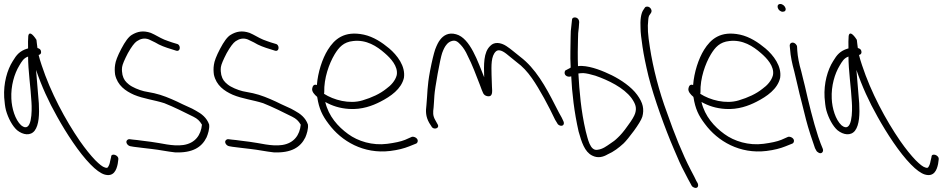

<svg xmlns="http://www.w3.org/2000/svg" viewBox="-39 -729 4748 964"><path d="M-9 -175C2 -136 23 -96 47 -75C77 -51 114 -46 135 -73C157 -102 159 -156 156 -210C152 -265 146 -323 142 -378C170 -296 205 -219 248 -143C294 -60 358 38 415 96C442 124 466 141 485 147C532 161 546 124 552 94L555 72C559 49 518 37 519 59L514 80C512 93 508 103 503 110C501 114 496 115 488 112C476 109 460 96 439 75C416 51 390 19 362 -21C289 -127 215 -265 170 -402C164 -421 158 -438 155 -453C164 -455 169 -461 167 -471C166 -480 160 -485 149 -488C146 -505 146 -518 144 -529C125 -559 107 -572 103 -549C102 -538 101 -504 102 -486C101 -485 99 -485 98 -485C60 -473 44 -454 25 -422C-3 -378 -22 -311 -18 -240C-16 -216 -14 -194 -9 -175ZM18 -234C15 -298 33 -359 58 -400C70 -420 79 -437 102 -445C102 -375 115 -291 119 -216C122 -173 122 -55 67 -100C37 -128 20 -185 18 -234Z M600 -26C589 -17 600 2 615 5L632 8C661 11 691 16 723 19C760 23 802 32 839 36C928 40 974 10 998 -39C1005 -55 1014 -83 1011 -104C999 -138 973 -158 945 -173C933 -180 920 -187 903 -194C886 -201 869 -210 850 -219C813 -236 775 -252 735 -261L684 -271C659 -277 625 -291 608 -305C592 -318 582 -329 576 -353C574 -364 572 -377 574 -392C576 -406 586 -429 603 -462C621 -494 636 -514 648 -522C666 -534 685 -540 709 -531L740 -516C764 -501 792 -491 822 -482L844 -475C868 -466 871 -505 848 -509L825 -516C811 -521 798 -525 786 -530C762 -540 742 -554 718 -564C680 -577 651 -571 623 -554C606 -544 589 -520 570 -484C551 -448 541 -421 539 -404C536 -386 537 -369 539 -354C551 -300 591 -272 634 -253C682 -233 736 -227 786 -211C834 -192 888 -165 932 -143C952 -133 963 -123 975 -103C970 -51 941 -10 882 -1C827 7 770 -11 719 -17C688 -20 656 -26 629 -28L613 -30C608 -31 603 -29 600 -26Z M1096 -26C1085 -17 1096 2 1111 5L1128 8C1157 11 1187 16 1219 19C1256 23 1298 32 1335 36C1424 40 1470 10 1494 -39C1501 -55 1510 -83 1507 -104C1495 -138 1469 -158 1441 -173C1429 -180 1416 -187 1399 -194C1382 -201 1365 -210 1346 -219C1309 -236 1271 -252 1231 -261L1180 -271C1155 -277 1121 -291 1104 -305C1088 -318 1078 -329 1072 -353C1070 -364 1068 -377 1070 -392C1072 -406 1082 -429 1099 -462C1117 -494 1132 -514 1144 -522C1162 -534 1181 -540 1205 -531L1236 -516C1260 -501 1288 -491 1318 -482L1340 -475C1364 -466 1367 -505 1344 -509L1321 -516C1307 -521 1294 -525 1282 -530C1258 -540 1238 -554 1214 -564C1176 -577 1147 -571 1119 -554C1102 -544 1085 -520 1066 -484C1047 -448 1037 -421 1035 -404C1032 -386 1033 -369 1035 -354C1047 -300 1087 -272 1130 -253C1178 -233 1232 -227 1282 -211C1330 -192 1384 -165 1428 -143C1448 -133 1459 -123 1471 -103C1466 -51 1437 -10 1378 -1C1323 7 1266 -11 1215 -17C1184 -20 1152 -26 1125 -28L1109 -30C1104 -31 1099 -29 1096 -26Z M1529 -287C1524 -270 1541 -253 1553 -243L1554 -240C1563 -183 1579 -149 1611 -107C1676 -19 1787 45 1920 29C1960 24 1990 16 2015 6L2050 -8C2055 -10 2057 -14 2058 -18C2062 -34 2041 -45 2029 -42L1995 -27C1973 -18 1943 -12 1906 -7C1831 3 1758 -20 1709 -56C1658 -93 1611 -145 1594 -217C1628 -198 1666 -185 1714 -182C1778 -178 1831 -198 1870 -218C1923 -245 1976 -282 1989 -338C1998 -397 1955 -452 1915 -486C1879 -516 1837 -544 1788 -555C1689 -576 1640 -532 1607 -479C1579 -434 1557 -366 1552 -302C1536 -308 1531 -296 1529 -287ZM1588 -258 1589 -266C1587 -336 1613 -409 1641 -456C1663 -492 1686 -518 1734 -523C1801 -531 1853 -497 1893 -462C1922 -437 1961 -396 1953 -352C1946 -324 1924 -300 1900 -283C1869 -258 1828 -239 1781 -225C1715 -205 1636 -227 1588 -258Z M2116 -112 2127 -95C2136 -74 2173 -84 2157 -107L2147 -125C2133 -149 2135 -165 2138 -189C2139 -206 2141 -226 2142 -249C2144 -285 2171 -435 2181 -463C2188 -482 2195 -496 2203 -505C2210 -514 2218 -519 2226 -522C2248 -530 2259 -520 2275 -503C2287 -490 2299 -472 2309 -449C2331 -407 2353 -348 2370 -304C2378 -283 2383 -268 2387 -261C2391 -253 2398 -248 2408 -246C2435 -241 2433 -267 2431 -295C2430 -313 2430 -332 2429 -353C2428 -399 2426 -448 2451 -471C2471 -488 2501 -461 2518 -447L2555 -417C2585 -395 2608 -370 2632 -336C2670 -282 2718 -192 2748 -128L2759 -110C2761 -105 2765 -102 2769 -100C2786 -92 2797 -104 2790 -120L2781 -139C2774 -151 2763 -171 2749 -199C2700 -296 2649 -386 2574 -443C2549 -462 2529 -481 2503 -498C2475 -516 2443 -520 2423 -499C2388 -467 2390 -404 2392 -341C2361 -417 2322 -538 2251 -557C2212 -568 2187 -550 2172 -531C2162 -519 2154 -502 2146 -481C2139 -460 2130 -424 2120 -372C2105 -291 2108 -264 2102 -201C2098 -170 2098 -144 2116 -112Z M2796 -367C2793 -347 2816 -340 2829 -346C2833 -262 2844 -166 2866 -69C2881 -16 2896 33 2934 52C2963 67 2990 59 3012 46C3042 33 3068 13 3092 -9C3114 -30 3177 -112 3186 -143C3191 -161 3192 -179 3188 -197C3184 -215 3174 -234 3160 -253C3131 -293 3079 -328 3033 -351C2990 -372 2932 -396 2882 -398C2876 -398 2870 -398 2863 -397C2861 -444 2862 -491 2863 -533C2863 -553 2864 -572 2867 -590L2869 -618C2869 -623 2868 -627 2865 -632C2856 -646 2833 -644 2833 -630L2830 -602C2827 -583 2826 -563 2826 -542C2826 -496 2823 -448 2826 -398C2826 -395 2827 -388 2824 -388L2803 -377C2798 -375 2797 -372 2796 -367ZM2902 -70C2878 -173 2870 -271 2865 -360C2873 -361 2880 -362 2889 -362C2906 -361 2927 -356 2950 -349C3014 -327 3093 -289 3132 -236C3142 -222 3149 -209 3152 -197C3155 -185 3154 -173 3150 -160C3146 -147 3134 -126 3113 -98C3093 -69 3075 -49 3063 -38C3051 -26 3038 -16 3025 -8C3006 5 2987 20 2961 23C2923 30 2912 -34 2902 -70Z M3217 -346C3245 -235 3302 -79 3343 16C3364 66 3381 105 3397 134C3412 163 3421 181 3426 189L3433 202C3435 207 3440 210 3444 212C3461 220 3471 208 3464 191L3457 179C3453 170 3444 152 3429 124C3387 43 3347 -57 3310 -163C3270 -270 3240 -387 3224 -491C3214 -555 3211 -589 3216 -632C3217 -644 3220 -652 3224 -656L3230 -665C3232 -668 3233 -673 3232 -678C3229 -689 3220 -696 3210 -696C3205 -696 3201 -694 3199 -691L3193 -682C3178 -663 3175 -625 3177 -588C3177 -566 3181 -535 3187 -494C3193 -453 3203 -404 3217 -346Z M3418 -287C3413 -270 3430 -253 3442 -243L3443 -240C3452 -183 3468 -149 3500 -107C3565 -19 3676 45 3809 29C3849 24 3879 16 3904 6L3939 -8C3944 -10 3946 -14 3947 -18C3951 -34 3930 -45 3918 -42L3884 -27C3862 -18 3832 -12 3795 -7C3720 3 3647 -20 3598 -56C3547 -93 3500 -145 3483 -217C3517 -198 3555 -185 3603 -182C3667 -178 3720 -198 3759 -218C3812 -245 3865 -282 3878 -338C3887 -397 3844 -452 3804 -486C3768 -516 3726 -544 3677 -555C3578 -576 3529 -532 3496 -479C3468 -434 3446 -366 3441 -302C3425 -308 3420 -296 3418 -287ZM3477 -258 3478 -266C3476 -336 3502 -409 3530 -456C3552 -492 3575 -518 3623 -523C3690 -531 3742 -497 3782 -462C3811 -437 3850 -396 3842 -352C3835 -324 3813 -300 3789 -283C3758 -258 3717 -239 3670 -225C3604 -205 3525 -227 3477 -258Z M3866 -690C3869 -679 3880 -670 3891 -670C3902 -670 3908 -677 3905 -688C3902 -699 3890 -709 3879 -709C3868 -709 3863 -701 3866 -690ZM3949 -370C3954 -347 3960 -324 3966 -298C3972 -272 3978 -245 3986 -216L4008 -128C4018 -88 4042 -15 4053 15L4059 26C4061 31 4065 34 4070 37C4085 47 4098 33 4092 18L4088 8C4085 1 4078 -16 4069 -43C4043 -123 4021 -214 4002 -298C3996 -324 3989 -348 3984 -371C3973 -408 3966 -445 3964 -475L3963 -494C3963 -499 3960 -504 3956 -508C3943 -521 3926 -515 3926 -500L3928 -480C3930 -448 3938 -410 3949 -370Z M4110 -175C4121 -136 4142 -96 4166 -75C4196 -51 4233 -46 4254 -73C4276 -102 4278 -156 4275 -210C4271 -265 4265 -323 4261 -378C4289 -296 4324 -219 4367 -143C4413 -60 4477 38 4534 96C4561 124 4585 141 4604 147C4651 161 4665 124 4671 94L4674 72C4678 49 4637 37 4638 59L4633 80C4631 93 4627 103 4622 110C4620 114 4615 115 4607 112C4595 109 4579 96 4558 75C4535 51 4509 19 4481 -21C4408 -127 4334 -265 4289 -402C4283 -421 4277 -438 4274 -453C4283 -455 4288 -461 4286 -471C4285 -480 4279 -485 4268 -488C4265 -505 4265 -518 4263 -529C4244 -559 4226 -572 4222 -549C4221 -538 4220 -504 4221 -486C4220 -485 4218 -485 4217 -485C4179 -473 4163 -454 4144 -422C4116 -378 4097 -311 4101 -240C4103 -216 4105 -194 4110 -175ZM4137 -234C4134 -298 4152 -359 4177 -400C4189 -420 4198 -437 4221 -445C4221 -375 4234 -291 4238 -216C4241 -173 4241 -55 4186 -100C4156 -128 4139 -185 4137 -234Z"/></svg>

Font: Stray Cat
Style: OpObl
Weight: 400
Version: Version 1.0